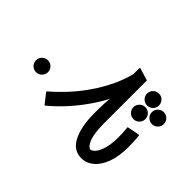

<svg xmlns="http://www.w3.org/2000/svg" viewBox="-204 -709 1125 1125"><g transform="rotate(-45 358.5 -146.0)"><path d="M586 -6Q522 -22 455.5 -52Q389 -82 326 -123.5Q263 -165 207 -215Q151 -265 106 -320L168 -369H175Q207 -330 254.5 -285Q302 -240 361.5 -198Q421 -156 489.5 -123.5Q558 -91 631 -76ZM279 0V-82H314Q341 -82 366 -80.5Q391 -79 407 -77Q423 -75 423 -75L517 -82H657V-75L634 0ZM282 200Q205 200 151 180Q97 160 68.5 126Q40 92 40 50Q40 -16 105.5 -49Q171 -82 279 -82V0Q204 0 162 14Q120 28 113 52Q120 81 165.5 99.5Q211 118 280 118Q296 118 317 117Q338 116 361 114L375 185V195Q349 198 324.5 199Q300 200 282 200ZM467 154Q447 154 432.5 139.5Q418 125 418 105Q418 84 432.5 69.5Q447 55 468 55Q488 55 502.5 69.5Q517 84 517 105Q517 125 502.5 139.5Q488 154 467 154ZM580 154Q560 154 545.5 139.5Q531 125 531 105Q531 84 545.5 69.5Q560 55 581 55Q601 55 615.5 69.5Q630 84 630 105Q630 125 615.5 139.5Q601 154 580 154ZM523 251Q503 251 488.5 236.5Q474 222 474 202Q474 181 488.5 166.5Q503 152 524 152Q544 152 558.5 166.5Q573 181 573 202Q573 222 558.5 236.5Q544 251 523 251ZM258 -444Q238 -444 223.5 -458.5Q209 -473 209 -493Q209 -514 223.5 -528.5Q238 -543 259 -543Q279 -543 293.5 -528.5Q308 -514 308 -493Q308 -473 293.5 -458.5Q279 -444 258 -444Z"/></g></svg>

Font: Fustat Medium
Style: Regular
Weight: 500
Designer: Mohamed Gaber, Khaled Hosny, Laura Garcia Mut
Foundry: Kief Type Foundry, Alif Type Foundry, Hard Type Foundry
Version: Version 1.007